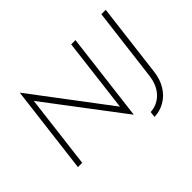

<svg xmlns="http://www.w3.org/2000/svg" viewBox="-167 -1035 1489 1489"><g transform="rotate(-45 578.0 -290.0)"><path d="M772 -710 683 17H681L210 -605L136 0H89L178 -725H180L651 -101L725 -710ZM1030 -107Q1021 -30 986 26.5Q951 83 898 113Q845 143 784 145L790 97Q865 93 917.5 39Q970 -15 982 -110L1056 -710H1104Z"/></g></svg>

Font: Josefin Sans Light
Style: Italic
Weight: 300
Italic angle: -7°
Designer: Santiago Orozco
Foundry: Typemade
Version: Version 2.000